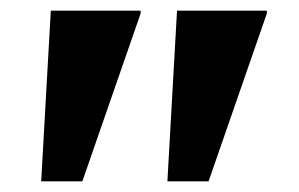

<svg xmlns="http://www.w3.org/2000/svg" viewBox="-20 -720 560 359"><path d="M311 -700 293 -381H370L479 -695V-700ZM75 -700 57 -381H134L243 -695V-700Z"/></svg>

Font: Mission
Style: Bold
Weight: 700
Version: Version 1.000;FEAKit 1.0